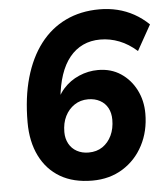

<svg xmlns="http://www.w3.org/2000/svg" viewBox="-52 -763 719 821"><g transform="rotate(-5 307.5 -352.5)"><path d="M312 11Q231 11 174.5 -22Q118 -55 87.5 -116.5Q57 -178 57 -261Q57 -368 81 -452Q105 -536 150 -595Q195 -654 259.5 -685Q324 -716 405 -716Q445 -716 482 -707Q519 -698 552.5 -679.5Q586 -661 615 -633L554 -524Q518 -556 478.5 -571.5Q439 -587 397 -587Q356 -587 323 -571.5Q290 -556 265.5 -526Q241 -496 226 -451.5Q211 -407 206 -351L201 -316H189Q198 -360 226.5 -392Q255 -424 294.5 -441Q334 -458 376 -458Q432 -458 473.5 -430.5Q515 -403 538.5 -357Q562 -311 562 -255Q562 -180 530.5 -119.5Q499 -59 442.5 -24Q386 11 312 11ZM306 -110Q341 -110 366 -127Q391 -144 405 -173.5Q419 -203 419 -241Q419 -270 407.5 -291.5Q396 -313 374 -325Q352 -337 323 -337Q290 -337 264.5 -320Q239 -303 224.5 -274Q210 -245 210 -206Q210 -178 222 -156Q234 -134 256 -122Q278 -110 306 -110Z"/></g></svg>

Font: Nunito Sans 12pt ExtraLight ExtraBold
Style: Italic
Weight: 800
Italic angle: -9°
Version: Version 3.101;gftools[0.9.27]